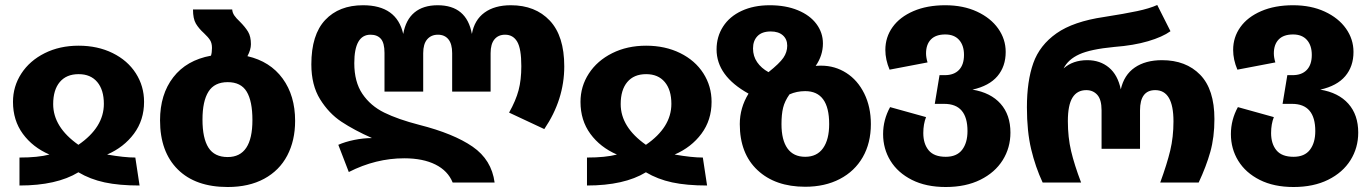

<svg xmlns="http://www.w3.org/2000/svg" viewBox="-20 -731 5493 769"><path d="M295 -548Q371 -548 431 -518.5Q491 -489 524 -437.5Q557 -386 557 -323Q557 -250 516.5 -195.5Q476 -141 409 -112Q478 -100 522 -100L539 12Q457 12 399 -0.5Q341 -13 294 -41Q207 12 58 12V-100Q132 -100 178 -112Q111 -141 71.5 -195Q32 -249 32 -323Q32 -385 65.5 -436.5Q99 -488 159 -518Q219 -548 295 -548ZM294 -151Q396 -221 396 -315Q396 -371 369.5 -402.5Q343 -434 295 -434Q246 -434 219.5 -402.5Q193 -371 193 -314Q193 -222 294 -151Z M1162 -247Q1162 -168 1130.5 -108Q1099 -48 1038 -15Q977 18 892 18Q763 18 692 -52.5Q621 -123 621 -249Q621 -353 674 -421.5Q727 -490 825 -508Q829 -520 829 -539Q829 -558 821.5 -570Q814 -582 797 -598Q776 -617 764.5 -636.5Q753 -656 753 -693H910Q911 -680 918.5 -669Q926 -658 940 -645Q962 -623 973.5 -604Q985 -585 985 -554Q985 -532 971 -506Q1062 -485 1112 -416.5Q1162 -348 1162 -247ZM991 -250Q991 -326 968 -364Q945 -402 892 -402Q839 -402 815 -364Q791 -326 791 -252Q791 -177 815 -139.5Q839 -102 892 -102Q991 -102 991 -250Z M1599 -97Q1485 -97 1377 -42L1335 -151Q1362 -163 1398.5 -170.5Q1435 -178 1470 -178Q1398 -210 1347.5 -243.5Q1297 -277 1262 -333.5Q1227 -390 1227 -473Q1227 -592 1282.5 -651Q1338 -710 1434 -710Q1569 -710 1595 -595Q1605 -652 1640 -681Q1675 -710 1733 -710Q1849 -710 1870 -595Q1880 -651 1920.5 -680.5Q1961 -710 2026 -710Q2124 -710 2182 -648.5Q2240 -587 2240 -465Q2240 -332 2160 -214L2019 -280Q2046 -328 2057 -369.5Q2068 -411 2068 -466Q2068 -536 2051.5 -564Q2035 -592 2003 -592Q1976 -592 1960.5 -573.5Q1945 -555 1945 -518V-364H1791V-518Q1791 -555 1776 -573.5Q1761 -592 1734 -592Q1707 -592 1691 -573.5Q1675 -555 1675 -518V-364H1520V-519Q1520 -559 1505.5 -575.5Q1491 -592 1464 -592Q1399 -592 1399 -478Q1399 -403 1431.5 -355Q1464 -307 1519 -280Q1574 -253 1659 -231Q1797 -196 1873 -143.5Q1949 -91 1961 0H1793Q1774 -47 1724 -72Q1674 -97 1599 -97Z M2568 -548Q2644 -548 2704 -518.5Q2764 -489 2797 -437.5Q2830 -386 2830 -323Q2830 -250 2789.5 -195.5Q2749 -141 2682 -112Q2751 -100 2795 -100L2812 12Q2730 12 2672 -0.5Q2614 -13 2567 -41Q2480 12 2331 12V-100Q2405 -100 2451 -112Q2384 -141 2344.5 -195Q2305 -249 2305 -323Q2305 -385 2338.5 -436.5Q2372 -488 2432 -518Q2492 -548 2568 -548ZM2567 -151Q2669 -221 2669 -315Q2669 -371 2642.5 -402.5Q2616 -434 2568 -434Q2519 -434 2492.5 -402.5Q2466 -371 2466 -314Q2466 -222 2567 -151Z M3468 -234Q3468 -158 3435.5 -101.5Q3403 -45 3343.5 -14Q3284 17 3205 17Q3085 17 3014 -49.5Q2943 -116 2943 -234Q2943 -299 2978 -356Q2850 -427 2850 -533Q2850 -584 2876 -624.5Q2902 -665 2950.5 -687.5Q2999 -710 3063 -710Q3127 -710 3175.5 -690Q3224 -670 3250 -635Q3276 -600 3276 -557Q3276 -509 3247 -467Q3255 -468 3269 -468Q3324 -468 3369.5 -439Q3415 -410 3441.5 -356.5Q3468 -303 3468 -234ZM3133 -548Q3133 -574 3115.5 -589.5Q3098 -605 3067 -605Q3032 -605 3014 -586.5Q2996 -568 2996 -537Q2996 -506 3012.5 -482Q3029 -458 3058 -442Q3102 -477 3117.5 -499.5Q3133 -522 3133 -548ZM3301 -234Q3301 -366 3205 -366Q3171 -366 3142 -353Q3123 -326 3116.5 -299.5Q3110 -273 3110 -234Q3110 -170 3134 -136.5Q3158 -103 3205 -103Q3252 -103 3276.5 -137.5Q3301 -172 3301 -234Z M4027 -200Q4027 -139 3996 -89.5Q3965 -40 3906.5 -11Q3848 18 3768 18Q3689 18 3632.5 -10.5Q3576 -39 3546.5 -87Q3517 -135 3517 -194Q3517 -251 3545 -302L3689 -262Q3678 -234 3678 -198Q3678 -155 3699.5 -129Q3721 -103 3768 -103Q3812 -103 3833.5 -131Q3855 -159 3855 -206Q3855 -315 3762 -315H3724L3743 -430H3764Q3801 -430 3821 -451Q3841 -472 3841 -511Q3841 -549 3821.5 -571Q3802 -593 3766 -593Q3728 -593 3708.5 -573Q3689 -553 3689 -517Q3689 -501 3695 -481L3543 -452Q3526 -492 3526 -531Q3526 -582 3555 -622.5Q3584 -663 3638.5 -686.5Q3693 -710 3766 -710Q3838 -710 3893 -684.5Q3948 -659 3978 -616.5Q4008 -574 4008 -523Q4008 -465 3975 -426Q3942 -387 3875 -372Q3948 -360 3987.5 -315.5Q4027 -271 4027 -200Z M4093 -301Q4093 -406 4118.5 -478Q4144 -550 4211.5 -597.5Q4279 -645 4402 -663Q4485 -676 4534.5 -686.5Q4584 -697 4615 -711L4668 -606Q4636 -583 4578.5 -566Q4521 -549 4443 -543Q4348 -534 4303 -513.5Q4258 -493 4240 -457Q4277 -490 4335 -490Q4386 -490 4421.5 -460.5Q4457 -431 4469 -373Q4482 -431 4525 -460.5Q4568 -490 4634 -490Q4730 -490 4787 -431.5Q4844 -373 4844 -254Q4844 -181 4827.5 -122.5Q4811 -64 4781 0H4627Q4654 -74 4667 -128Q4680 -182 4680 -245Q4680 -370 4607 -370Q4546 -370 4546 -289V-135H4392V-289Q4392 -332 4375 -351Q4358 -370 4331 -370Q4294 -370 4275.5 -340Q4257 -310 4257 -246Q4257 -181 4270 -126Q4283 -71 4310 0H4156Q4127 -62 4110 -133.5Q4093 -205 4093 -301Z M5420 -200Q5420 -139 5389 -89.5Q5358 -40 5299.5 -11Q5241 18 5161 18Q5082 18 5025.5 -10.5Q4969 -39 4939.5 -87Q4910 -135 4910 -194Q4910 -251 4938 -302L5082 -262Q5071 -234 5071 -198Q5071 -155 5092.5 -129Q5114 -103 5161 -103Q5205 -103 5226.5 -131Q5248 -159 5248 -206Q5248 -315 5155 -315H5117L5136 -430H5157Q5194 -430 5214 -451Q5234 -472 5234 -511Q5234 -549 5214.5 -571Q5195 -593 5159 -593Q5121 -593 5101.5 -573Q5082 -553 5082 -517Q5082 -501 5088 -481L4936 -452Q4919 -492 4919 -531Q4919 -582 4948 -622.5Q4977 -663 5031.5 -686.5Q5086 -710 5159 -710Q5231 -710 5286 -684.5Q5341 -659 5371 -616.5Q5401 -574 5401 -523Q5401 -465 5368 -426Q5335 -387 5268 -372Q5341 -360 5380.5 -315.5Q5420 -271 5420 -200Z"/></svg>

Font: FiraGOUPP
Style: Bold
Weight: 700
Designer: bBox Type
Foundry: bBox Type GmbH
Version: Version 1.001